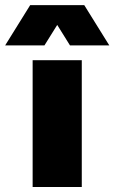

<svg xmlns="http://www.w3.org/2000/svg" viewBox="-77 -743 454 763"><path d="M52.7 -503.9H248V0H52.7ZM43 -722.7H257.8L357.4 -562.5H201.2L150.4 -644L99.6 -562.5H-56.6Z"/></svg>

Font: Wanted Sans ExtraBlack
Style: Regular
Weight: 900
Designer: Original Design by Kil Hyung-jin and Kang Hanbin, Wanted Lab, Inc; Hangeul from Source Han Sans by Jang Soo-young and Ka
Foundry: Wanted Lab, Inc.
Version: Version 1.001